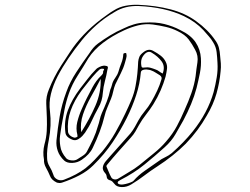

<svg xmlns="http://www.w3.org/2000/svg" viewBox="-20 -764 1040 799"><path d="M163 -100Q157 -131 165 -163Q173 -191 174.5 -218.5Q176 -246 175 -274Q174 -303 172.5 -332.5Q171 -362 184 -393Q194 -418 206.5 -442.5Q219 -467 235 -492Q244 -506 253 -519.5Q262 -533 271 -547Q295 -584 327.5 -618.5Q360 -653 402 -685Q415 -694 427.5 -703.5Q440 -713 454 -721Q476 -735 502.5 -740Q529 -745 555 -744Q629 -741 690 -725Q751 -709 796 -676Q846 -640 876 -596Q887 -581 891 -565Q895 -549 896 -532Q898 -516 899 -500Q900 -484 898 -467Q894 -421 881 -375Q868 -329 840 -282Q823 -252 801.5 -223Q780 -194 753 -166Q702 -115 634 -71Q606 -53 580.5 -33.5Q555 -14 527 3Q508 15 486.5 14.5Q465 14 456 1Q452 -4 447.5 -8.5Q443 -13 434 -15Q427 -18 425 -24Q424 -29 423 -34Q422 -39 418 -43Q406 -56 408 -68.5Q410 -81 420.5 -93.5Q431 -106 442 -118Q462 -141 483 -164Q504 -187 523 -209Q534 -223 541.5 -236.5Q549 -250 556 -263Q567 -283 582.5 -301.5Q598 -320 609 -339Q623 -363 634 -386.5Q645 -410 652 -434Q655 -444 645 -451Q636 -456 628 -461.5Q620 -467 609 -471Q605 -473 599.5 -473.5Q594 -474 589 -475Q567 -475 566 -462Q562 -415 546.5 -367.5Q531 -320 507 -272Q482 -222 449 -172.5Q416 -123 368 -76Q344 -52 310.5 -34.5Q277 -17 238 -4Q231 -2 226.5 -2.5Q222 -3 217 -4Q194 -15 188 -32Q181 -49 171.5 -66Q162 -83 163 -100ZM231 -156Q234 -130 256 -105Q263 -98 278 -96.5Q293 -95 303 -102Q314 -109 325.5 -116.5Q337 -124 342 -134Q356 -160 368 -186Q380 -212 387 -238Q392 -252 395 -266Q398 -280 404 -294Q415 -318 424.5 -342Q434 -366 439 -391Q441 -396 443 -401Q445 -406 446 -411Q449 -425 459 -439Q469 -453 473 -466Q478 -484 485 -501.5Q492 -519 493 -537Q493 -543 500 -543Q506 -545 506 -539Q508 -530 505 -521Q502 -512 500 -503Q494 -481 482.5 -458.5Q471 -436 460 -413Q454 -398 451 -383Q448 -368 442 -353Q435 -335 427 -317Q419 -299 415 -281Q407 -248 394.5 -215Q382 -182 366 -149Q353 -121 320 -99Q303 -87 281 -86Q259 -85 247 -96Q228 -114 220.5 -135.5Q213 -157 215 -180Q220 -230 228.5 -280Q237 -330 256 -381Q271 -423 297.5 -463.5Q324 -504 353 -544Q360 -555 368 -564.5Q376 -574 388 -583Q411 -600 438 -616.5Q465 -633 495 -646Q515 -656 537 -662.5Q559 -669 581 -670Q628 -673 664 -664Q700 -655 730 -639Q774 -618 794 -588Q814 -558 816 -522Q818 -491 812 -460.5Q806 -430 798 -398Q789 -364 775 -330.5Q761 -297 743 -263Q727 -235 710.5 -206Q694 -177 665 -151Q625 -115 581.5 -79.5Q538 -44 481 -15Q477 -13 473 -10Q469 -7 470 -2Q473 4 487 4Q492 4 503 1.5Q514 -1 524 -5Q534 -9 536 -12Q556 -35 583.5 -54Q611 -73 638 -92Q651 -102 667 -109.5Q683 -117 695 -127Q745 -171 782 -217Q845 -296 869 -381Q877 -412 882 -442.5Q887 -473 885 -503Q884 -525 881.5 -547Q879 -569 867 -588Q859 -602 848 -614Q837 -626 826 -639Q810 -656 790 -670.5Q770 -685 745 -697Q667 -734 557 -739Q500 -741 457 -714Q414 -689 380.5 -659Q347 -629 321 -597Q291 -560 265.5 -522.5Q240 -485 220 -447Q201 -410 192 -373.5Q183 -337 188 -300Q195 -243 183 -181Q179 -162 177 -143.5Q175 -125 176 -107Q176 -88 186 -71.5Q196 -55 202 -37Q205 -24 219 -17Q232 -11 246 -16Q299 -36 336 -64Q357 -81 373.5 -98.5Q390 -116 405 -133Q437 -172 459.5 -211.5Q482 -251 501 -291Q515 -320 527 -349Q539 -378 544 -406Q549 -432 551.5 -457Q554 -482 555 -507Q556 -518 560 -527.5Q564 -537 576 -546Q598 -564 618 -552Q635 -543 648.5 -532.5Q662 -522 669 -508Q677 -493 675 -477.5Q673 -462 669 -445Q661 -417 648.5 -388Q636 -359 618 -330Q604 -308 587.5 -287Q571 -266 558 -243Q551 -230 543.5 -217Q536 -204 524 -191Q499 -163 474.5 -135.5Q450 -108 427 -80Q422 -75 423 -71Q428 -60 432.5 -48.5Q437 -37 443 -26Q447 -19 456 -17.5Q465 -16 474 -22Q496 -36 518.5 -49Q541 -62 560 -77Q589 -101 619 -125Q649 -149 671 -175Q699 -207 716.5 -240Q734 -273 748 -306Q764 -341 776.5 -376.5Q789 -412 794 -447Q797 -476 801.5 -504Q806 -532 792 -557Q780 -580 765 -600Q750 -620 718 -635Q696 -646 670.5 -652Q645 -658 616 -662Q585 -666 555 -658.5Q525 -651 497 -638Q447 -615 409 -586Q371 -557 348 -522Q326 -485 303 -449Q280 -413 267 -376Q255 -342 248.5 -308Q242 -274 236 -240Q233 -220 230 -199.5Q227 -179 231 -156ZM657 -458Q668 -487 653 -508Q638 -529 611 -545Q603 -550 595 -547.5Q587 -545 582 -539Q570 -526 568 -513Q566 -500 569 -487Q570 -481 581 -483Q595 -485 606 -482Q617 -479 627 -475Q636 -472 641.5 -467.5Q647 -463 657 -458ZM252 -214Q246 -260 262.5 -305Q279 -350 313 -395Q329 -415 344.5 -435.5Q360 -456 379 -475Q381 -477 382.5 -478.5Q384 -480 386 -481Q394 -486 403 -489Q412 -492 420 -490Q429 -489 429 -484Q429 -479 427 -474Q423 -450 416.5 -426Q410 -402 408 -378Q407 -362 402.5 -346Q398 -330 388 -313Q374 -288 362.5 -262.5Q351 -237 334 -212Q329 -205 322.5 -198Q316 -191 306 -185Q294 -178 283 -182Q253 -193 252 -214ZM263 -216Q263 -212 266.5 -206Q270 -200 279 -195Q283 -194 286.5 -192Q290 -190 296 -192Q303 -194 302.5 -197Q302 -200 302 -203Q295 -229 301.5 -256Q308 -283 320 -310Q330 -333 341.5 -356Q353 -379 365 -401Q372 -414 381 -426.5Q390 -439 403 -451Q409 -457 409 -462Q408 -467 412 -472.5Q416 -478 407 -478Q399 -479 393 -473.5Q387 -468 382 -463Q365 -445 350 -426Q335 -407 320 -388Q289 -346 274 -303.5Q259 -261 263 -216ZM318 -214Q353 -269 377 -324Q401 -379 399 -436Q380 -399 359 -362Q338 -325 325.5 -288Q313 -251 318 -214Z"/></svg>

Font: Rock 3D
Style: Regular
Weight: 400
Version: Version 1.000